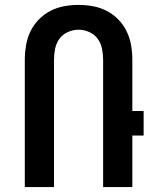

<svg xmlns="http://www.w3.org/2000/svg" viewBox="-20 -762 640 782"><path d="M81 0V-519Q81 -548 86 -577.5Q91 -607 104 -634Q117 -661 138 -682.5Q159 -704 185 -717.5Q211 -731 240.5 -736.5Q270 -742 300 -742Q330 -742 359.5 -736.5Q389 -731 415 -717.5Q441 -704 462 -682.5Q483 -661 496 -634Q509 -607 514 -577.5Q519 -548 519 -519V-310H565V-210H519V0H400V-519Q400 -541 395.5 -563.5Q391 -586 378 -604Q365 -622 343.5 -631.5Q322 -641 300 -641Q278 -641 256.5 -631.5Q235 -622 222 -604Q209 -586 204.5 -563.5Q200 -541 200 -519V0Z"/></svg>

Font: Iosevka Extended
Style: Bold
Weight: 700
Width: 7
Monospace: yes
Designer: Belleve Invis
Foundry: Belleve Invis
Version: Version 32.5.0; ttfautohint (v1.8.4)